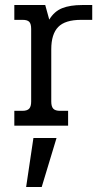

<svg xmlns="http://www.w3.org/2000/svg" viewBox="-20 -500 416 764"><path d="M37 -59H69Q88 -59 96 -67.5Q104 -76 104 -96V-385Q104 -405 96.5 -413Q89 -421 70 -421H37V-480H160L176 -422Q196 -455 227.5 -467.5Q259 -480 307 -480H347V-421H303Q239 -421 211.5 -392.5Q184 -364 184 -304V-96Q184 -76 192 -67.5Q200 -59 219 -59H251V0H37ZM113 49H205L146 244H84Z"/></svg>

Font: Pridi Light
Style: Regular
Weight: 300
Designer: Katatrad Team
Foundry: CadsonDemak
Version: Version 1.003